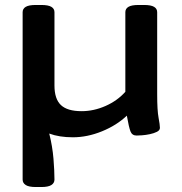

<svg xmlns="http://www.w3.org/2000/svg" viewBox="-20 -545 733 772"><path d="M124 207Q96 207 83.5 199Q71 191 71 177V-496Q71 -510 83.5 -517.5Q96 -525 124 -525H146Q174 -525 186.5 -517.5Q199 -510 199 -496V-201Q199 -147 225 -122.5Q251 -98 308 -98Q357 -98 404.5 -119Q452 -140 484 -176V-496Q484 -510 496.5 -517.5Q509 -525 537 -525H559Q587 -525 599.5 -517.5Q612 -510 612 -496V-166Q612 -101 617.5 -72Q623 -43 623 -31Q623 -21 611 -15Q599 -9 582.5 -5.5Q566 -2 551 -1Q536 0 529 0Q511 0 504.5 -17Q498 -34 490 -80Q449 -41 390 -17Q331 7 273 7Q218 7 178 -8Q191 44 195 93Q199 142 199 177Q199 191 186.5 199Q174 207 146 207Z"/></svg>

Font: Asap Expanded SemiBold
Style: Regular
Weight: 600
Width: 7
Designer: Pablo Cosgaya
Foundry: Omnibus-Type
Version: Version 3.001; ttfautohint (v1.8.4.7-5d5b)